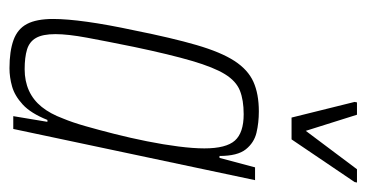

<svg xmlns="http://www.w3.org/2000/svg" viewBox="-204 -561 773 405"><g transform="rotate(90 182.5 -358.5)"><path d="M124 8Q88 8 64.5 -0.5Q41 -9 30.5 -29Q20 -49 20 -84Q20 -113 26 -156Q32 -199 44 -255Q60 -335 75 -386.5Q90 -438 108.5 -466.5Q127 -495 152.5 -506.5Q178 -518 215 -518Q239 -518 260 -513Q281 -508 295 -490.5Q309 -473 309 -435H313L333 -510H360L252 0H225L237 -72H233Q219 -37 200.5 -20Q182 -3 162.5 2.5Q143 8 124 8ZM126 -24Q151 -24 171 -33Q191 -42 205.5 -60Q220 -78 230 -105Q238 -124 246 -152Q254 -180 262.5 -213.5Q271 -247 278 -282Q285 -317 289 -348.5Q293 -380 293 -403Q293 -449 276.5 -467.5Q260 -486 221 -486Q191 -486 171 -478Q151 -470 136.5 -446.5Q122 -423 108.5 -377Q95 -331 79 -255Q67 -196 59.5 -155.5Q52 -115 52 -89Q52 -62 60 -48Q68 -34 84.5 -29Q101 -24 126 -24ZM228 -587 195 -720 196 -725H222L256 -617L337 -725H365L364 -720L274 -587Z"/></g></svg>

Font: Saira ExtraCondensed Thin
Style: Italic
Weight: 250
Width: 2
Italic angle: -12°
Designer: Hector Gatti with collaboration of the Omnibus-Type team
Foundry: Omnibus-Type
Version: Version 1.101